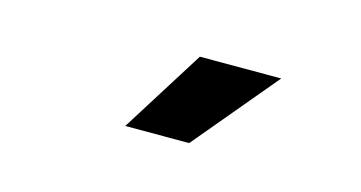

<svg xmlns="http://www.w3.org/2000/svg" viewBox="-36 -967 721 383"><g transform="rotate(15 325.0 -775.0)"><path d="M233 -689 341 -861H509L365 -689Z"/></g></svg>

Font: Martian Mono SemiCondensed
Style: Bold
Weight: 700
Width: 4
Designer: Roman Shamin
Foundry: Evil Martians
Version: Version 1.000